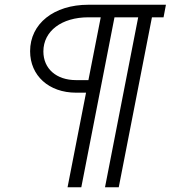

<svg xmlns="http://www.w3.org/2000/svg" viewBox="-20 -720 720 810"><path d="M301 -329H343L265 70H323L463 -647H563L423 70H481L621 -647H670L680 -700H353C207 -700 107 -620 107 -504C107 -401 186 -329 301 -329ZM163 -503C163 -589 240 -647 353 -647H405L353 -382H301C218 -382 163 -430 163 -503Z"/></svg>

Font: Uncut Sans Light Italic
Style: Regular
Weight: 300
Italic angle: -11°
Designer: Kasper Nordkvist
Foundry: UNCUT.wtf
Version: Version 1.304;Glyphs 3.2 (3246)